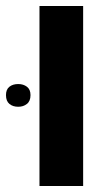

<svg xmlns="http://www.w3.org/2000/svg" viewBox="-62 -622 368 642"><path d="M70 0V-602H216V0ZM-42 -304Q-42 -323 -30.5 -332Q-19 -341 -1 -341Q16 -341 28 -332Q40 -323 40 -304Q40 -284 28 -274.5Q16 -265 -1 -265Q-19 -265 -30.5 -274.5Q-42 -284 -42 -304Z"/></svg>

Font: Noto Sans Hebrew SemiCondensed
Style: Bold
Weight: 700
Width: 4
Designer: Monotype Design Team
Foundry: Monotype Imaging Inc.
Version: Version 2.004; ttfautohint (v1.8.4.7-5d5b)